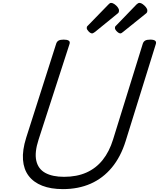

<svg xmlns="http://www.w3.org/2000/svg" viewBox="-20 -1289 1099 1328"><path d="M415 19Q332 19 272 -4.5Q212 -28 178 -73Q144 -118 139 -184Q134 -250 161 -336L369 -988Q374 -1002 385.5 -1008.5Q397 -1015 421 -1015Q444 -1015 455 -1008Q466 -1001 461 -985L247 -324Q218 -235 231 -177.5Q244 -120 293.5 -93Q343 -66 423 -66Q511 -66 577.5 -95.5Q644 -125 690 -182.5Q736 -240 762 -324L968 -988Q973 -1002 984.5 -1008.5Q996 -1015 1019 -1015Q1067 -1015 1058 -985L849 -313Q815 -204 753.5 -130Q692 -56 607 -18.5Q522 19 415 19ZM617 -1058Q606 -1058 593 -1071.5Q580 -1085 580 -1095Q580 -1099 581 -1103Q582 -1107 589 -1113L730 -1258Q735 -1263 739 -1266Q743 -1269 749 -1269Q759 -1269 772 -1260Q785 -1251 794 -1239Q803 -1227 803 -1217Q803 -1209 801 -1204Q799 -1199 788 -1191L637 -1068Q631 -1064 626 -1061Q621 -1058 617 -1058ZM813 -1058Q802 -1058 788.5 -1071.5Q775 -1085 775 -1095Q775 -1099 776 -1103Q777 -1107 784 -1113L924 -1258Q930 -1263 934.5 -1266Q939 -1269 945 -1269Q955 -1269 967.5 -1260Q980 -1251 989.5 -1239Q999 -1227 999 -1217Q999 -1209 997 -1204Q995 -1199 984 -1191L831 -1068Q826 -1064 821.5 -1061Q817 -1058 813 -1058Z"/></svg>

Font: Playwrite MX
Style: Regular
Weight: 400
Designer: Veronika Burian, José Scaglione
Foundry: TypeTogether
Version: Version 1.002